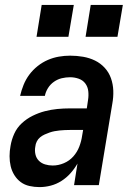

<svg xmlns="http://www.w3.org/2000/svg" viewBox="-20 -755 540 783"><path d="M141 8Q120 8 100 3.5Q80 -1 64.5 -12.5Q49 -24 38.5 -41Q28 -58 23.5 -77.5Q19 -97 19 -118Q19 -139 23 -160Q27 -185 38 -209.5Q49 -234 69 -252.5Q89 -271 113.5 -283Q138 -295 163 -301.5Q188 -308 213.5 -310.5Q239 -313 265 -313H334L339 -347Q342 -365 340 -383Q338 -401 328 -414.5Q318 -428 301 -434Q284 -440 266 -440Q249 -440 232 -436Q215 -432 200 -421.5Q185 -411 175.5 -395.5Q166 -380 163 -364H62Q67 -386 76 -408.5Q85 -431 99.5 -450.5Q114 -470 133.5 -485.5Q153 -501 175 -510.5Q197 -520 220 -524Q243 -528 266 -528Q293 -528 319 -523.5Q345 -519 367.5 -508Q390 -497 407 -478.5Q424 -460 432.5 -436Q441 -412 442 -385.5Q443 -359 438 -332L383 0H282L296 -88Q284 -67 267.5 -48.5Q251 -30 230.5 -17Q210 -4 187 2Q164 8 141 8ZM195 -80Q218 -80 240.5 -89.5Q263 -99 279 -117Q295 -135 303.5 -157.5Q312 -180 315 -202L319 -225H265Q254 -225 244 -224.5Q234 -224 223.5 -223Q213 -222 202.5 -220Q192 -218 182 -214.5Q172 -211 162 -206.5Q152 -202 143.5 -195Q135 -188 130 -178Q125 -168 124 -157Q121 -141 124.5 -125.5Q128 -110 138.5 -99.5Q149 -89 164 -84.5Q179 -80 195 -80ZM459 -605H329L350 -735H481ZM259 -605H129L150 -735H281Z"/></svg>

Font: Iosevka SS04 Semibold Oblique
Style: Regular
Weight: 600
Italic angle: -9°
Monospace: yes
Designer: Belleve Invis
Foundry: Belleve Invis
Version: Version 19.0.0; ttfautohint (v1.8.4)